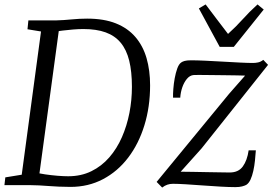

<svg xmlns="http://www.w3.org/2000/svg" viewBox="-21 -835 1235 866"><path d="M107 -743H232Q267.5 -744 302.5 -747.5Q337.5 -751 372 -751Q448 -751 501.8 -729.5Q555.5 -708 589.8 -668Q624 -628 640 -572.8Q656 -517.5 656 -450Q656 -353 630.2 -269.5Q604.5 -186 557 -123.8Q509.5 -61.5 443.5 -26.8Q377.5 8 297 8Q268.5 8 244.2 6.8Q220 5.5 198 4Q176 2.5 155.5 1.2Q135 0 114 0H-1L3 -35L77 -47L164 -693L103 -703ZM152 -16.5 137 -58Q155.5 -52.5 183 -48.5Q210.5 -44.5 238.5 -42.2Q266.5 -40 286.5 -40Q345 -40 391.2 -62.8Q437.5 -85.5 472 -125.2Q506.5 -165 529 -216.5Q551.5 -268 562.8 -326Q574 -384 574 -443Q574 -512 561.8 -561.5Q549.5 -611 523.2 -642.5Q497 -674 455.5 -689Q414 -704 355 -704Q334 -704 309 -702Q284 -700 262 -697.2Q240 -694.5 227 -692.5L249 -731.5ZM1084.5 -494Q1072.5 -494.5 1046.5 -495Q1020.5 -495.5 988.5 -495.8Q956.5 -496 926.2 -496.5Q896 -497 875.2 -497Q854.5 -497 851.5 -496.5Q834.5 -494.5 821.8 -479Q809 -463.5 801.2 -441Q793.5 -418.5 792 -394.5H759.5Q759 -410.5 760.8 -434Q762.5 -457.5 767 -482Q771.5 -506.5 778.5 -526Q785.5 -545.5 796 -553Q802 -557.5 812 -560.2Q822 -563 840.5 -563Q867 -563 905.2 -561.2Q943.5 -559.5 984.5 -557Q1025.5 -554.5 1061.8 -552.8Q1098 -551 1120 -551Q1131.5 -551 1143.2 -553.5Q1155 -556 1166.5 -565L1188 -542.5L888.5 -166L794 -60.5Q814.5 -60.5 848.5 -59.8Q882.5 -59 918 -58.5Q953.5 -58 980.8 -57.5Q1008 -57 1015 -57Q1054.5 -57 1074.2 -84.2Q1094 -111.5 1100.5 -157H1133Q1131.5 -135.5 1129 -111Q1126.5 -86.5 1121.5 -64Q1116.5 -41.5 1108.8 -24.8Q1101 -8 1089.5 -1Q1083 2.5 1070.8 5.8Q1058.5 9 1040.5 9Q1013.5 9 974.8 6.8Q936 4.5 894.5 1.5Q853 -1.5 817 -3.8Q781 -6 759 -6Q745.5 -6 733.8 -2Q722 2 710.5 11L685.5 -14.5L1012 -411.5ZM970 -623.5 876 -797 906.5 -815Q931.5 -781.5 956.8 -748.5Q982 -715.5 1007.5 -682Q1044.5 -715.5 1074 -748.5Q1103.5 -781.5 1140.5 -815L1168.5 -792L1033.5 -623.5Z"/></svg>

Font: Merriweather Light 18pt Light
Style: Italic
Weight: 300
Italic angle: -7.8°
Version: Version 2.101